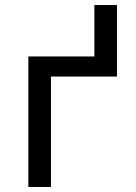

<svg xmlns="http://www.w3.org/2000/svg" viewBox="-20 -745 540 765"><path d="M93 0V-520H356V-725H446V-440H183V0Z"/></svg>

Font: Iosevka Curly Medium
Style: Regular
Weight: 500
Monospace: yes
Designer: Belleve Invis
Foundry: Belleve Invis
Version: Version 22.1.2; ttfautohint (v1.8.4)